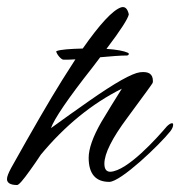

<svg xmlns="http://www.w3.org/2000/svg" viewBox="-76 -525 516 550"><path d="M293 -371C293 -372 292 -373 290 -374C279 -379 259 -383 229 -385C270 -439 291 -472 293 -484C289 -501 282 -507 271 -504C247 -496 210 -456 161 -386C123 -385 98 -383 87 -379L85 -378C86 -370 99 -354 106 -354C115 -354 126 -354 140 -355L103 -297C66 -238 17 -153 -44 -44C-52 -29 -56 -19 -56 -12C-56 -1 -46 5 -27 5C-22 5 -10 -9 10 -37C21 -52 31 -67 41 -82C110 -165 187 -228 273 -271C253 -239 233 -207 214 -175C190 -133 178 -99 178 -73C178 -27 198 -4 237 -4C270 -4 381 -110 412 -149C418 -157 420 -163 420 -168C420 -171 419 -172 416 -172C413 -172 407 -168 402 -163C374 -130 289 -35 240 -33C230 -33 223 -39 223 -56C223 -85 245 -129 289 -188C337 -253 361 -286 361 -287C362 -289 362 -291 362 -293C362 -313 350 -321 325 -318C302 -315 254 -288 181 -237C144 -211 107 -185 70 -158C79 -184 118 -242 189 -332L211 -361C244 -364 269 -366 287 -366C291 -366 293 -368 293 -371Z"/></svg>

Font: AlexBrush
Style: Regular
Weight: 400
Designer: Robert E. Leuschke
Foundry: Robert E. Leuschke
Version: Version 1.001